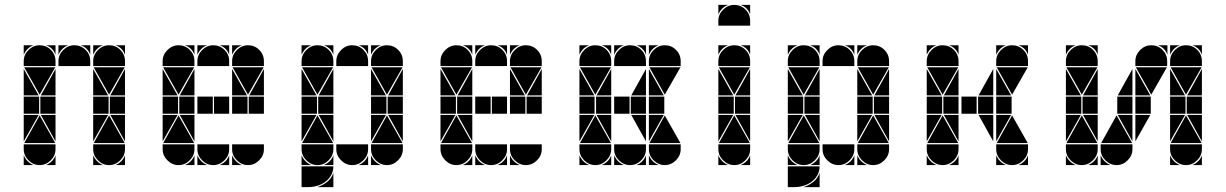

<svg xmlns="http://www.w3.org/2000/svg" viewBox="-20 -677 5011 785"><path d="M284 -492Q311 -492 330 -473Q349 -454 349 -427V-407H219V-427Q219 -453 238.5 -472.5Q258 -492 284 -492ZM142 -492Q169 -492 188 -473Q207 -454 207 -427V-407H77V-427Q77 -453 96.5 -472.5Q116 -492 142 -492ZM426 -492Q453 -492 472 -473Q491 -454 491 -427V-407H361V-427Q361 -453 380.5 -472.5Q400 -492 426 -492ZM426 -2Q400 -2 380.5 -21.5Q361 -41 361 -67V-87H491V-67Q491 -41 471.5 -21.5Q452 -2 426 -2ZM142 -2Q116 -2 96.5 -21.5Q77 -41 77 -67V-87H207V-67Q207 -41 187.5 -21.5Q168 -2 142 -2ZM363 -92 426 -205 490 -92ZM79 -92 142 -205 206 -92ZM206 -402 142 -290 79 -402ZM490 -402 426 -290 363 -402ZM424 -212H361V-282H424ZM140 -212H77V-282H140ZM491 -212H429V-282H491ZM207 -212H145V-282H207ZM77 -287V-395L138 -287ZM361 -287V-395L422 -287ZM361 -207H422L361 -99ZM77 -207H138L77 -99ZM207 -287H147L207 -395ZM491 -207V-99L431 -207ZM207 -207V-99L147 -207ZM491 -287H431L491 -395ZM361 -42Q373 -14 401 -2H361ZM361 -492H401Q387 -487 377 -477Q367 -467 361 -453ZM168 -2Q182 -8 192 -18Q202 -28 207 -42V-2ZM219 -492H259Q245 -487 235 -477Q225 -467 219 -453ZM349 -492V-453Q339 -482 310 -492ZM207 -492V-453Q197 -482 168 -492ZM77 -42Q89 -14 117 -2H77ZM77 -492H117Q103 -487 93 -477Q83 -467 77 -453ZM452 -2Q466 -8 476 -18Q486 -28 491 -42V-2ZM491 -492V-453Q481 -482 452 -492Z M852 -492Q879 -492 898 -473Q917 -454 917 -427V-407H787V-427Q787 -453 806.5 -472.5Q826 -492 852 -492ZM710 -492Q737 -492 756 -473Q775 -454 775 -427V-407H645V-427Q645 -453 664.5 -472.5Q684 -492 710 -492ZM994 -492Q1021 -492 1040 -473Q1059 -454 1059 -427V-407H929V-427Q929 -453 948.5 -472.5Q968 -492 994 -492ZM994 -2Q968 -2 948.5 -21.5Q929 -41 929 -67V-87H1059V-67Q1059 -41 1039.5 -21.5Q1020 -2 994 -2ZM710 -2Q684 -2 664.5 -21.5Q645 -41 645 -67V-87H775V-67Q775 -41 755.5 -21.5Q736 -2 710 -2ZM852 -2Q826 -2 806.5 -21.5Q787 -41 787 -67V-87H917V-67Q917 -41 897.5 -21.5Q878 -2 852 -2ZM647 -92 710 -205 774 -92ZM774 -402 710 -290 647 -402ZM1058 -402 994 -290 931 -402ZM850 -212H787V-282H850ZM992 -212H929V-282H992ZM708 -212H645V-282H708ZM917 -212H855V-282H917ZM1059 -212H997V-282H1059ZM775 -212H713V-282H775ZM645 -287V-395L706 -287ZM929 -287V-395L990 -287ZM645 -207H706L645 -99ZM775 -287H715L775 -395ZM775 -207V-99L715 -207ZM1059 -287H999L1059 -395ZM787 -42Q799 -14 827 -2H787ZM929 -42Q941 -14 969 -2H929ZM929 -492H969Q955 -487 945 -477Q935 -467 929 -453ZM878 -2Q892 -8 902 -18Q912 -28 917 -42V-2ZM736 -2Q750 -8 760 -18Q770 -28 775 -42V-2ZM787 -492H827Q813 -487 803 -477Q793 -467 787 -453ZM917 -492V-453Q907 -482 878 -492ZM775 -492V-453Q765 -482 736 -492Z M1420 -492Q1447 -492 1466 -473Q1485 -454 1485 -427V-407H1355V-427Q1355 -453 1374.5 -472.5Q1394 -492 1420 -492ZM1278 -492Q1305 -492 1324 -473Q1343 -454 1343 -427V-407H1213V-427Q1213 -453 1232.5 -472.5Q1252 -492 1278 -492ZM1562 -492Q1589 -492 1608 -473Q1627 -454 1627 -427V-407H1497V-427Q1497 -453 1516.5 -472.5Q1536 -492 1562 -492ZM1213 3H1343Q1343 23 1334 39Q1325 55 1310.5 66Q1296 77 1277.5 82.5Q1259 88 1241 88H1213ZM1562 -2Q1536 -2 1516.5 -21.5Q1497 -41 1497 -67V-87H1627V-67Q1627 -41 1607.5 -21.5Q1588 -2 1562 -2ZM1278 -2Q1252 -2 1232.5 -21.5Q1213 -41 1213 -67V-87H1343V-67Q1343 -41 1323.5 -21.5Q1304 -2 1278 -2ZM1420 -2Q1394 -2 1374.5 -21.5Q1355 -41 1355 -67V-87H1485V-67Q1485 -41 1465.5 -21.5Q1446 -2 1420 -2ZM1499 -92 1562 -205 1626 -92ZM1215 -92 1278 -205 1342 -92ZM1342 -402 1278 -290 1215 -402ZM1626 -402 1562 -290 1499 -402ZM1560 -212H1497V-282H1560ZM1276 -212H1213V-282H1276ZM1627 -212H1565V-282H1627ZM1343 -212H1281V-282H1343ZM1213 -287V-395L1274 -287ZM1497 -287V-395L1558 -287ZM1497 -207H1558L1497 -99ZM1213 -207H1274L1213 -99ZM1343 -287H1283L1343 -395ZM1627 -207V-99L1567 -207ZM1343 -207V-99L1283 -207ZM1627 -287H1567L1627 -395ZM1277 88Q1299 81 1317 67Q1335 53 1343 30V88ZM1213 -42Q1225 -14 1253 -2H1213ZM1497 -42Q1509 -14 1537 -2H1497ZM1497 -492H1537Q1523 -487 1513 -477Q1503 -467 1497 -453ZM1446 -2Q1460 -8 1470 -18Q1480 -28 1485 -42V-2ZM1213 -492H1253Q1239 -487 1229 -477Q1219 -467 1213 -453ZM1304 -2Q1318 -8 1328 -18Q1338 -28 1343 -42V-2ZM1485 -492V-453Q1475 -482 1446 -492ZM1343 -492V-453Q1333 -482 1304 -492Z M1988 -492Q2015 -492 2034 -473Q2053 -454 2053 -427V-407H1923V-427Q1923 -453 1942.5 -472.5Q1962 -492 1988 -492ZM1846 -492Q1873 -492 1892 -473Q1911 -454 1911 -427V-407H1781V-427Q1781 -453 1800.5 -472.5Q1820 -492 1846 -492ZM2130 -492Q2157 -492 2176 -473Q2195 -454 2195 -427V-407H2065V-427Q2065 -453 2084.5 -472.5Q2104 -492 2130 -492ZM2130 -2Q2104 -2 2084.5 -21.5Q2065 -41 2065 -67V-87H2195V-67Q2195 -41 2175.5 -21.5Q2156 -2 2130 -2ZM1846 -2Q1820 -2 1800.5 -21.5Q1781 -41 1781 -67V-87H1911V-67Q1911 -41 1891.5 -21.5Q1872 -2 1846 -2ZM1988 -2Q1962 -2 1942.5 -21.5Q1923 -41 1923 -67V-87H2053V-67Q2053 -41 2033.5 -21.5Q2014 -2 1988 -2ZM1783 -92 1846 -205 1910 -92ZM1910 -402 1846 -290 1783 -402ZM2194 -402 2130 -290 2067 -402ZM1986 -212H1923V-282H1986ZM2128 -212H2065V-282H2128ZM1844 -212H1781V-282H1844ZM2053 -212H1991V-282H2053ZM2195 -212H2133V-282H2195ZM1911 -212H1849V-282H1911ZM1781 -287V-395L1842 -287ZM2065 -287V-395L2126 -287ZM1781 -207H1842L1781 -99ZM1911 -287H1851L1911 -395ZM1911 -207V-99L1851 -207ZM2195 -287H2135L2195 -395ZM1923 -42Q1935 -14 1963 -2H1923ZM2065 -42Q2077 -14 2105 -2H2065ZM2065 -492H2105Q2091 -487 2081 -477Q2071 -467 2065 -453ZM2014 -2Q2028 -8 2038 -18Q2048 -28 2053 -42V-2ZM1872 -2Q1886 -8 1896 -18Q1906 -28 1911 -42V-2ZM1923 -492H1963Q1949 -487 1939 -477Q1929 -467 1923 -453ZM2053 -492V-453Q2043 -482 2014 -492ZM1911 -492V-453Q1901 -482 1872 -492Z M2556 -492Q2583 -492 2602 -473Q2621 -454 2621 -427V-407H2491V-427Q2491 -453 2510.5 -472.5Q2530 -492 2556 -492ZM2414 -492Q2441 -492 2460 -473Q2479 -454 2479 -427V-407H2349V-427Q2349 -453 2368.5 -472.5Q2388 -492 2414 -492ZM2698 -492Q2725 -492 2744 -473Q2763 -454 2763 -427V-407H2633V-427Q2633 -453 2652.5 -472.5Q2672 -492 2698 -492ZM2698 -2Q2672 -2 2652.5 -21.5Q2633 -41 2633 -67V-87H2763V-67Q2763 -41 2743.5 -21.5Q2724 -2 2698 -2ZM2414 -2Q2388 -2 2368.5 -21.5Q2349 -41 2349 -67V-87H2479V-67Q2479 -41 2459.5 -21.5Q2440 -2 2414 -2ZM2556 -2Q2530 -2 2510.5 -21.5Q2491 -41 2491 -67V-87H2621V-67Q2621 -41 2601.5 -21.5Q2582 -2 2556 -2ZM2351 -92 2414 -205 2478 -92ZM2635 -92 2698 -205 2762 -92ZM2478 -402 2414 -290 2351 -402ZM2762 -402 2698 -290 2635 -402ZM2696 -212H2633V-282H2696ZM2554 -212H2491V-282H2554ZM2411 -212H2349V-282H2411ZM2479 -212H2417V-282H2479ZM2621 -212H2559V-282H2621ZM2349 -287V-395L2410 -287ZM2633 -287V-395L2694 -287ZM2633 -207H2694L2633 -99ZM2349 -207H2410L2349 -99ZM2479 -287H2419L2479 -395ZM2621 -207V-99L2561 -207ZM2479 -207V-99L2419 -207ZM2621 -287H2561L2621 -395ZM2633 -42Q2645 -14 2673 -2H2633ZM2349 -42Q2361 -14 2389 -2H2349ZM2491 -42Q2503 -14 2531 -2H2491ZM2440 -2Q2454 -8 2464 -18Q2474 -28 2479 -42V-2ZM2349 -492H2389Q2375 -487 2365 -477Q2355 -467 2349 -453ZM2491 -492H2531Q2517 -487 2507 -477Q2497 -467 2491 -453ZM2633 -492H2673Q2659 -487 2649 -477Q2639 -467 2633 -453ZM2621 -492V-453Q2611 -482 2582 -492ZM2479 -492V-453Q2469 -482 2440 -492ZM2582 -2Q2596 -8 2606 -18Q2616 -28 2621 -42V-2Z M2982 -492Q3009 -492 3028 -473Q3047 -454 3047 -427V-407H2917V-427Q2917 -453 2936.5 -472.5Q2956 -492 2982 -492ZM2982 -657Q3009 -657 3028 -638Q3047 -619 3047 -592V-572H2917V-592Q2917 -618 2936.5 -637.5Q2956 -657 2982 -657ZM2982 -2Q2956 -2 2936.5 -21.5Q2917 -41 2917 -67V-87H3047V-67Q3047 -41 3027.5 -21.5Q3008 -2 2982 -2ZM2919 -92 2982 -205 3046 -92ZM3046 -402 2982 -290 2919 -402ZM2980 -212H2917V-282H2980ZM3047 -212H2985V-282H3047ZM2917 -287V-395L2978 -287ZM2917 -207H2978L2917 -99ZM3047 -287H2987L3047 -395ZM3047 -207V-99L2987 -207ZM2917 -42Q2929 -14 2957 -2H2917ZM2917 -492H2957Q2943 -487 2933 -477Q2923 -467 2917 -453ZM3008 -2Q3022 -8 3032 -18Q3042 -28 3047 -42V-2ZM2917 -657H2957Q2943 -652 2933 -642Q2923 -632 2917 -618ZM3047 -492V-453Q3037 -482 3008 -492ZM3047 -657V-618Q3037 -647 3008 -657Z M3408 -492Q3435 -492 3454 -473Q3473 -454 3473 -427V-407H3343V-427Q3343 -453 3362.5 -472.5Q3382 -492 3408 -492ZM3266 -492Q3293 -492 3312 -473Q3331 -454 3331 -427V-407H3201V-427Q3201 -453 3220.5 -472.5Q3240 -492 3266 -492ZM3550 -492Q3577 -492 3596 -473Q3615 -454 3615 -427V-407H3485V-427Q3485 -453 3504.5 -472.5Q3524 -492 3550 -492ZM3201 3H3331Q3331 23 3322 39Q3313 55 3298.5 66Q3284 77 3265.5 82.5Q3247 88 3229 88H3201ZM3550 -2Q3524 -2 3504.5 -21.5Q3485 -41 3485 -67V-87H3615V-67Q3615 -41 3595.5 -21.5Q3576 -2 3550 -2ZM3266 -2Q3240 -2 3220.5 -21.5Q3201 -41 3201 -67V-87H3331V-67Q3331 -41 3311.5 -21.5Q3292 -2 3266 -2ZM3408 -2Q3382 -2 3362.5 -21.5Q3343 -41 3343 -67V-87H3473V-67Q3473 -41 3453.5 -21.5Q3434 -2 3408 -2ZM3487 -92 3550 -205 3614 -92ZM3203 -92 3266 -205 3330 -92ZM3330 -402 3266 -290 3203 -402ZM3614 -402 3550 -290 3487 -402ZM3548 -212H3485V-282H3548ZM3264 -212H3201V-282H3264ZM3615 -212H3553V-282H3615ZM3331 -212H3269V-282H3331ZM3201 -287V-395L3262 -287ZM3485 -287V-395L3546 -287ZM3485 -207H3546L3485 -99ZM3201 -207H3262L3201 -99ZM3331 -287H3271L3331 -395ZM3615 -207V-99L3555 -207ZM3331 -207V-99L3271 -207ZM3615 -287H3555L3615 -395ZM3265 88Q3287 81 3305 67Q3323 53 3331 30V88ZM3201 -42Q3213 -14 3241 -2H3201ZM3485 -42Q3497 -14 3525 -2H3485ZM3485 -492H3525Q3511 -487 3501 -477Q3491 -467 3485 -453ZM3434 -2Q3448 -8 3458 -18Q3468 -28 3473 -42V-2ZM3201 -492H3241Q3227 -487 3217 -477Q3207 -467 3201 -453ZM3292 -2Q3306 -8 3316 -18Q3326 -28 3331 -42V-2ZM3473 -492V-453Q3463 -482 3434 -492ZM3331 -492V-453Q3321 -482 3292 -492Z M3834 -492Q3861 -492 3880 -473Q3899 -454 3899 -427V-407H3769V-427Q3769 -453 3788.5 -472.5Q3808 -492 3834 -492ZM4118 -492Q4145 -492 4164 -473Q4183 -454 4183 -427V-407H4053V-427Q4053 -453 4072.5 -472.5Q4092 -492 4118 -492ZM4118 -2Q4092 -2 4072.5 -21.5Q4053 -41 4053 -67V-87H4183V-67Q4183 -41 4163.5 -21.5Q4144 -2 4118 -2ZM3834 -2Q3808 -2 3788.5 -21.5Q3769 -41 3769 -67V-87H3899V-67Q3899 -41 3879.5 -21.5Q3860 -2 3834 -2ZM4055 -92 4118 -205 4182 -92ZM3771 -92 3834 -205 3898 -92ZM3898 -402 3834 -290 3771 -402ZM4182 -402 4118 -290 4055 -402ZM4116 -212H4053V-282H4116ZM3832 -212H3769V-282H3832ZM4041 -212H3979V-282H4041ZM3973 -212H3911V-282H3973ZM3769 -287V-395L3830 -287ZM4053 -287V-395L4114 -287ZM4053 -207H4114L4053 -99ZM3769 -207H3830L3769 -99ZM3899 -287H3839L3899 -395ZM4041 -207V-99L3981 -207ZM4041 -287H3981L4041 -395ZM3899 -207V-99L3839 -207ZM3769 -42Q3781 -14 3809 -2H3769ZM4053 -42Q4065 -14 4093 -2H4053ZM4053 -492H4093Q4079 -487 4069 -477Q4059 -467 4053 -453ZM3769 -492H3809Q3795 -487 3785 -477Q3775 -467 3769 -453ZM3860 -2Q3874 -8 3884 -18Q3894 -28 3899 -42V-2ZM4144 -2Q4158 -8 4168 -18Q4178 -28 4183 -42V-2ZM4183 -492V-453Q4173 -482 4144 -492ZM3899 -492V-453Q3889 -482 3860 -492ZM3899 -212H3837V-282H3899Z M4687 -492Q4714 -492 4733 -473Q4752 -454 4752 -427V-407H4622V-427Q4622 -453 4641.5 -472.5Q4661 -492 4687 -492ZM4829 -492Q4856 -492 4875 -473Q4894 -454 4894 -427V-407H4764V-427Q4764 -453 4783.5 -472.5Q4803 -492 4829 -492ZM4829 -2Q4803 -2 4783.5 -21.5Q4764 -41 4764 -67V-87H4894V-67Q4894 -41 4874.5 -21.5Q4855 -2 4829 -2ZM4545 -2Q4519 -2 4499.5 -21.5Q4480 -41 4480 -67V-87H4610V-67Q4610 -41 4590.5 -21.5Q4571 -2 4545 -2ZM4766 -92 4829 -205 4893 -92ZM4482 -92 4545 -205 4609 -92ZM4751 -402 4687 -290 4624 -402ZM4893 -402 4829 -290 4766 -402ZM4827 -212H4764V-282H4827ZM4685 -212H4622V-282H4685ZM4894 -212H4832V-282H4894ZM4610 -212H4548V-282H4610ZM4622 -287V-395L4683 -287ZM4764 -287V-395L4825 -287ZM4622 -207H4683L4622 -99ZM4610 -287H4550L4610 -395ZM4894 -207V-99L4834 -207ZM4610 -207V-99L4550 -207ZM4894 -287H4834L4894 -395ZM4480 -42Q4492 -14 4520 -2H4480ZM4764 -42Q4776 -14 4804 -2H4764ZM4764 -492H4804Q4790 -487 4780 -477Q4770 -467 4764 -453ZM4855 -2Q4869 -8 4879 -18Q4889 -28 4894 -42V-2ZM4753 -492V-453Q4743 -482 4714 -492ZM4764 -207H4825L4764 -99ZM4894 -492V-453Q4884 -482 4855 -492ZM4403 -492Q4430 -492 4449 -473Q4468 -454 4468 -427V-407H4338V-427Q4338 -453 4357.5 -472.5Q4377 -492 4403 -492ZM4403 -2Q4377 -2 4357.5 -21.5Q4338 -41 4338 -67V-87H4468V-67Q4468 -41 4448.5 -21.5Q4429 -2 4403 -2ZM4340 -92 4403 -205 4467 -92ZM4467 -402 4403 -290 4340 -402ZM4401 -212H4338V-282H4401ZM4468 -212H4406V-282H4468ZM4338 -287V-395L4399 -287ZM4338 -207H4399L4338 -99ZM4468 -287H4408L4468 -395ZM4468 -207V-99L4408 -207ZM4338 -42Q4350 -14 4378 -2H4338ZM4338 -492H4378Q4364 -487 4354 -477Q4344 -467 4338 -453ZM4429 -2Q4443 -8 4453 -18Q4463 -28 4468 -42V-2ZM4468 -492V-453Q4458 -482 4429 -492Z"/></svg>

Font: CAT DyFa
Style: Regular
Weight: 400
Designer: Peter Wiegel
Foundry: Peter Wiegel
Version: Version 1.001; ttfautohint (v1.3)